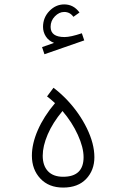

<svg xmlns="http://www.w3.org/2000/svg" viewBox="-20 -847 570 867"><path d="M262.2 -345.7Q217.8 -292.5 195.3 -239.7Q172.9 -187 172.9 -144Q172.9 -99.1 196.5 -74Q220.2 -48.8 265.1 -48.8Q357.4 -48.8 357.4 -137.2Q357.4 -181.2 331.5 -238Q305.7 -294.9 262.2 -345.7ZM228.5 -381.3Q207.5 -400.4 192.4 -411.6L221.7 -450.7Q252.4 -427.2 281.2 -397.5Q337.9 -337.9 372.1 -268.1Q406.2 -198.2 406.2 -137.2Q406.2 -78.1 369.1 -39.1Q332 0 265.1 0Q200.2 0 162.1 -40.8Q124 -81.5 124 -144Q124 -198.2 150.9 -259.8Q177.7 -321.3 228.5 -381.3ZM338.9 -790.5 311.5 -771Q295.9 -793 270 -793Q247.1 -793 227.8 -773.2Q208.5 -753.4 208.5 -725.6Q208.5 -679.7 271.5 -679.7Q298.8 -679.7 349.6 -696.8L360.4 -664.6L180.7 -602.1L169.9 -634.3L224.1 -653.3Q199.7 -662.6 187 -682.4Q174.3 -702.1 174.3 -725.6Q174.3 -767.6 203.1 -797.4Q231.9 -827.1 270 -827.1Q312.5 -827.1 338.9 -790.5Z"/></svg>

Font: AzarMehrMonospaced
Style: SerifRegular
Weight: 1
Designer: Amin Abedi
Version: Version 1.00